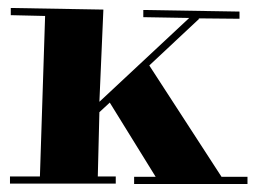

<svg xmlns="http://www.w3.org/2000/svg" viewBox="-20 -456 640 481"><path d="M5 4H270V-14H225L229 -175L255 -199L370 -13H316V5H600V-13H535L354 -292L479 -409L477 -410L580 -409V-427L339 -431V-413L454 -411L229 -201L239 -432L7 -436V-418L93 -416L80 -14H5Z"/></svg>

Font: Purple Purse
Style: Regular
Weight: 400
Designer: Astigmatic (AOETI)
Foundry: Astigmatic (AOETI)
Version: Version 1.000